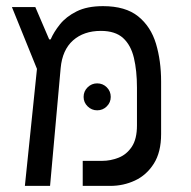

<svg xmlns="http://www.w3.org/2000/svg" viewBox="-20 -609 626 629"><path d="M61.5 0 101.1 -383.3 19 -585.9H95.7L141.1 -480H146Q156.2 -503.9 176.3 -529.1Q196.3 -554.2 230.7 -571.5Q265.1 -588.9 317.4 -588.9Q391.1 -588.9 432.6 -555.4Q474.1 -522 491 -465.8Q507.8 -409.7 507.8 -341.8V-169.9Q507.8 -110.4 483.9 -72.8Q460 -35.2 422.1 -17.6Q384.3 0 341.3 0H251V-82H314.5Q341.8 -82 368.2 -92.3Q394.5 -102.5 411.6 -127.9Q428.7 -153.3 428.7 -198.2V-321.8Q428.7 -377.4 418.7 -419.4Q408.7 -461.4 383.1 -484.6Q357.4 -507.8 310.5 -507.8Q254.4 -507.8 219.2 -476.6Q184.1 -445.3 178.7 -385.7L144 0ZM298.3 -247.6Q280.3 -247.6 267.1 -260.5Q253.9 -273.4 253.9 -291.5Q253.9 -310.1 267.1 -323Q280.3 -335.9 298.3 -335.9Q316.9 -335.9 329.8 -323Q342.8 -310.1 342.8 -291.5Q342.8 -273.4 329.8 -260.5Q316.9 -247.6 298.3 -247.6Z"/></svg>

Font: Cascadia Mono NF SemiLight
Style: Regular
Weight: 350
Monospace: yes
Designer: Aaron Bell
Foundry: Saja Typeworks
Version: Version 2404.023; ttfautohint (v1.8.4)